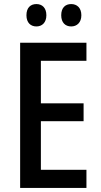

<svg xmlns="http://www.w3.org/2000/svg" viewBox="-20 -990 495 944"><path d="M110 -915C110 -878 131 -860 159 -860C187 -860 208 -879 208 -915C208 -952 187 -970 159 -970C131 -970 110 -953 110 -915ZM281 -915C281 -879 301 -860 330 -860C358 -860 380 -879 380 -915C380 -952 358 -970 330 -970C302 -970 281 -953 281 -915ZM405 -66V-155H181V-394H391V-482H181V-691H405V-780H79V-66Z"/></svg>

Font: Noto Sans Malayalam UI Condensed Medium
Style: Regular
Weight: 500
Width: 3
Designer: Jelle Bosma - Monotype Design Team
Foundry: Monotype Imaging Inc.
Version: Version 2.104